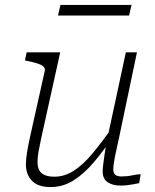

<svg xmlns="http://www.w3.org/2000/svg" viewBox="-20 -749 629 778"><path d="M147 -189Q140 -157 136 -134Q132 -111 132 -92Q132 -73 139 -59.5Q146 -46 161.5 -39.5Q177 -33 200 -33Q241 -33 278 -56.5Q315 -80 352.5 -124.5Q390 -169 433 -230L443 -203Q402 -141 361.5 -93Q321 -45 278 -18Q235 9 185 9Q134 9 109.5 -16.5Q85 -42 85 -83Q85 -104 89.5 -131.5Q94 -159 101 -191L161 -460Q164 -472 156.5 -479Q149 -486 132.5 -491.5Q116 -497 91 -502L81 -504L88 -537H224ZM463 -194Q455 -158 449.5 -132Q444 -106 441.5 -89Q439 -72 439 -63Q439 -47 447.5 -40.5Q456 -34 472 -34Q496 -34 516 -38.5Q536 -43 550 -43L544 -7Q534 -5 521.5 -2.5Q509 0 495 1.5Q481 3 468 3Q437 3 416.5 -10.5Q396 -24 396 -55Q396 -64 398 -81Q400 -98 403.5 -121.5Q407 -145 412 -175L413 -179L490 -537H535ZM225 -729H513L503 -686H215Z"/></svg>

Font: Roboto Serif 20pt Thin
Style: Italic
Weight: 250
Italic angle: -10°
Version: Version 1.007